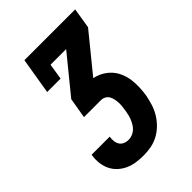

<svg xmlns="http://www.w3.org/2000/svg" viewBox="-215 -832 930 930"><g transform="rotate(-45 250.0 -367.5)"><path d="M211 0Q185 0 160 -3.5Q135 -7 113 -17Q91 -27 73.5 -43Q56 -59 45.5 -80.5Q35 -102 32 -127Q29 -152 33 -177Q33 -178 33 -179Q33 -180 34 -181H158Q157 -181 157 -180.5Q157 -180 157 -180Q155 -166 156.5 -152Q158 -138 165 -127Q172 -116 184.5 -110.5Q197 -105 211 -105Q223 -105 235.5 -109.5Q248 -114 258 -122.5Q268 -131 275 -142.5Q282 -154 287 -165.5Q292 -177 295 -189.5Q298 -202 300 -214Q302 -227 303.5 -240Q305 -253 304.5 -265.5Q304 -278 301.5 -290.5Q299 -303 293 -313.5Q287 -324 276 -330Q265 -336 252 -336H136L154 -441L308 -630H201L188 -548H96L127 -735H475L458 -630L304 -441L303 -437Q328 -432 349.5 -419.5Q371 -407 387 -389Q403 -371 412.5 -348Q422 -325 425.5 -300.5Q429 -276 428 -249.5Q427 -223 423 -197Q418 -172 410.5 -147Q403 -122 389 -98.5Q375 -75 355.5 -55.5Q336 -36 312 -23Q288 -10 262 -5Q236 0 211 0Z"/></g></svg>

Font: Iosevka Slab Extrabold Oblique
Style: Regular
Weight: 800
Italic angle: -9°
Monospace: yes
Designer: Belleve Invis
Foundry: Belleve Invis
Version: Version 11.1.1; ttfautohint (v1.8.3)